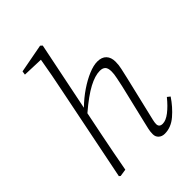

<svg xmlns="http://www.w3.org/2000/svg" viewBox="-219 -850 967 967"><g transform="rotate(-45 265.0 -366.0)"><path d="M68 6 61 0 162 -501Q172 -549 181 -596.5Q190 -644 198 -692L88 -696L91 -716L245 -745L255 -736L180 -368Q216 -403 254.5 -429Q293 -455 329 -470Q365 -485 392 -485Q424 -485 440.5 -467.5Q457 -450 457 -419Q457 -395 451.5 -372Q446 -349 440 -321L391 -114Q387 -97 383 -80.5Q379 -64 379 -53Q379 -30 404 -30Q427 -30 455.5 -52Q484 -74 514 -111L529 -99Q499 -54 460 -20.5Q421 13 376 13Q356 13 343.5 1.5Q331 -10 331 -28Q331 -47 334.5 -62Q338 -77 344 -103L393 -309Q398 -334 403 -357Q408 -380 408 -398Q408 -423 398 -433Q388 -443 368 -443Q334 -443 287.5 -418.5Q241 -394 173 -336L147 -208Q137 -156 126.5 -104Q116 -52 107 0Z"/></g></svg>

Font: Source Serif Pro Light
Style: Italic
Weight: 300
Italic angle: -12°
Designer: Frank Grießhammer
Foundry: Adobe Systems Incorporated
Version: Version 3.001;hotconv 1.0.111;makeotfexe 2.5.65597